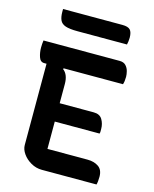

<svg xmlns="http://www.w3.org/2000/svg" viewBox="-130 -985 861 1072"><g transform="rotate(15 300.0 -449.0)"><path d="M217 0Q183 0 153.5 -17Q124 -34 106.5 -59Q89 -84 89 -109V-579H75Q53 -579 44.5 -604.5Q36 -630 36 -658Q36 -679 39 -700H479Q503 -700 515.5 -686.5Q528 -673 532.5 -655Q537 -637 537 -623Q537 -597 531 -579H188L186 -574Q217 -551 217 -496V-385H414Q449 -385 463.5 -360.5Q478 -336 478 -306Q478 -297 478 -291Q478 -285 476 -279H217V-121H449Q487 -121 512.5 -103.5Q538 -86 538 -46Q538 -18 533 0ZM99 -898H442Q475 -898 487.5 -884.5Q500 -871 500 -839Q500 -829 498.5 -818Q497 -807 495 -799H209Q163 -799 139.5 -807Q116 -815 107.5 -833.5Q99 -852 99 -882Z"/></g></svg>

Font: Recursive Mn Csl St SmB
Style: Regular
Weight: 600
Monospace: yes
Version: Version 1.079;hotconv 1.0.112;makeotfexe 2.5.65598; ttfautoh